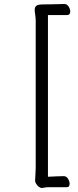

<svg xmlns="http://www.w3.org/2000/svg" viewBox="-20 -786 390 957"><path d="M226 147Q218 147 210.5 147.5Q203 148 195 150Q195 150 194 150L191 151Q191 151 190 151Q177 151 166 138Q155 125 155 114Q155 107 156.5 85Q158 63 158 51V-678Q158 -698 155.5 -712.5Q153 -727 153 -737Q153 -751 161.5 -757.5Q170 -764 196 -764Q213 -764 235 -764.5Q257 -765 275.5 -765.5Q294 -766 300 -766H301Q314 -766 322 -753.5Q330 -741 330 -729Q330 -711 315 -711H219V95Q244 94 261.5 93Q279 92 298 92Q311 92 319 105Q327 118 327 130Q327 137 324 142Q321 147 313 147Z"/></svg>

Font: Klee One SemiBold
Style: Regular
Weight: 600
Designer: Fontworks Inc.
Foundry: Fontworks Inc.
Version: Version 1.00;January 12, 2022;FontCreator 13.0.0.2683 64-bit